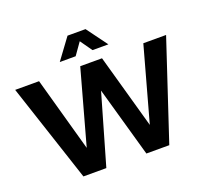

<svg xmlns="http://www.w3.org/2000/svg" viewBox="-151 -1103 1375 1284"><g transform="rotate(-20 537.0 -460.5)"><path d="M0 -700H170L317 -172L463 -700H618L766 -172L912 -700H1074L842 0H679L538 -499L394 0H231ZM344 -773 453 -921H581L690 -773H577L517 -858L457 -773Z"/></g></svg>

Font: Trueno
Style: SBd
Weight: 600
Designer: Julieta Ulanovsky
Foundry: Julieta Ulanovsky
Version: Version 3.001b